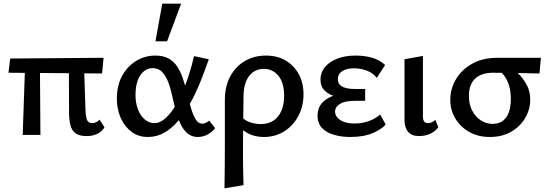

<svg xmlns="http://www.w3.org/2000/svg" viewBox="-20 -731 2970 1040"><path d="M103 0 117 -410H196L199 0ZM26 -337 35 -414 541 -418 533 -333ZM354 -121 353 -410H434L443 -137Q444 -108 448 -92Q452 -76 460 -70Q468 -64 480 -64Q490 -64 501 -69Q512 -74 519 -83L546 -42Q538 -27 524 -16.5Q510 -6 491.5 0Q473 6 448 6Q410 6 389.5 -9Q369 -24 361.5 -52.5Q354 -81 354 -121Z M781 11Q730 11 692.5 -17Q655 -45 634 -92Q613 -139 613 -197Q613 -268 641.5 -320Q670 -372 717.5 -401Q765 -430 821 -430Q864 -430 892.5 -414.5Q921 -399 939 -372Q957 -345 969 -310.5Q981 -276 990 -239Q1003 -186 1014.5 -146Q1026 -106 1040.5 -83.5Q1055 -61 1075 -61Q1084 -61 1094.5 -65.5Q1105 -70 1113 -78L1145 -37Q1133 -19 1107.5 -4Q1082 11 1051 11Q1018 11 995 -9Q972 -29 957 -61.5Q942 -94 932 -131.5Q922 -169 914 -206Q905 -250 891.5 -285.5Q878 -321 858 -341.5Q838 -362 806 -362Q781 -362 759.5 -345Q738 -328 726 -295.5Q714 -263 714 -216Q714 -173 727.5 -138Q741 -103 764.5 -83.5Q788 -64 817 -64Q843 -64 869 -84.5Q895 -105 919 -140.5Q943 -176 964 -222.5Q985 -269 1002 -321.5Q1019 -374 1031 -427L1111 -410Q1089 -346 1064 -284.5Q1039 -223 1009 -169.5Q979 -116 944 -75Q909 -34 868.5 -11.5Q828 11 781 11ZM822 -507 859 -711H961L885 -507Z M1196 289Q1197 227 1197.5 165.5Q1198 104 1198 44Q1198 -16 1198 -74.5Q1198 -133 1198 -189Q1198 -263 1227 -317Q1256 -371 1306.5 -400.5Q1357 -430 1420 -430Q1482 -430 1527.5 -403Q1573 -376 1598.5 -329Q1624 -282 1624 -220Q1624 -155 1596 -102.5Q1568 -50 1519.5 -19.5Q1471 11 1409 11Q1359 11 1320.5 -10Q1282 -31 1265 -66L1290 -97Q1306 -78 1335 -68.5Q1364 -59 1392 -59Q1434 -59 1462 -78Q1490 -97 1504.5 -131.5Q1519 -166 1519 -212Q1519 -283 1488 -320.5Q1457 -358 1409 -358Q1375 -358 1350.5 -340Q1326 -322 1312.5 -289Q1299 -256 1299 -208Q1298 -137 1297.5 -81Q1297 -25 1296.5 21Q1296 67 1296 108Q1296 149 1297 188.5Q1298 228 1299 272Z M1876 11Q1830 11 1789.5 -0.5Q1749 -12 1724.5 -37.5Q1700 -63 1700 -104Q1700 -164 1751.5 -196Q1803 -228 1892 -228V-196Q1844 -196 1804.5 -206Q1765 -216 1740.5 -238.5Q1716 -261 1716 -300Q1716 -338 1739.5 -367Q1763 -396 1806 -413Q1849 -430 1907 -430Q1954 -430 1995 -418.5Q2036 -407 2066 -379L2021 -309Q2003 -334 1969 -347.5Q1935 -361 1897 -361Q1871 -361 1851.5 -354Q1832 -347 1821 -334.5Q1810 -322 1810 -302Q1810 -275 1833.5 -262Q1857 -249 1904 -249H1958V-185H1904Q1849 -185 1822 -168.5Q1795 -152 1795 -126Q1795 -108 1808 -93.5Q1821 -79 1844.5 -70.5Q1868 -62 1900 -62Q1941 -62 1977.5 -75Q2014 -88 2039 -111L2069 -57Q2049 -32 2000 -10.5Q1951 11 1876 11Z M2249 6Q2210 6 2190.5 -17Q2171 -40 2171 -84V-410L2271 -428V-100Q2271 -82 2277.5 -73Q2284 -64 2299 -64Q2309 -64 2319.5 -69Q2330 -74 2338 -82L2354 -42Q2340 -21 2312.5 -7.5Q2285 6 2249 6Z M2633 11Q2571 11 2522.5 -16Q2474 -43 2446.5 -89Q2419 -135 2419 -191Q2419 -250 2449.5 -301.5Q2480 -353 2537 -385.5Q2594 -418 2675 -418H2910L2902 -333Q2840 -334 2780.5 -335.5Q2721 -337 2651 -337Q2587 -337 2553.5 -305Q2520 -273 2520 -212Q2520 -166 2537.5 -132Q2555 -98 2584.5 -79Q2614 -60 2649 -60Q2681 -60 2703 -76Q2725 -92 2736 -122Q2747 -152 2747 -194Q2747 -235 2738 -265.5Q2729 -296 2713 -318.5Q2697 -341 2675 -357L2750 -366Q2772 -349 2795.5 -324Q2819 -299 2835.5 -266.5Q2852 -234 2852 -191Q2852 -138 2824.5 -91.5Q2797 -45 2748 -17Q2699 11 2633 11Z"/></svg>

Font: Ysabeau Office SemiBold
Style: Regular
Weight: 600
Designer: Christian Thalmann (Catharsis Fonts)
Version: Version 2.001;gftools[0.9.30]; featfreeze: tnum,lnum,ss02